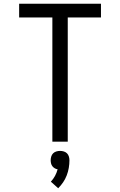

<svg xmlns="http://www.w3.org/2000/svg" viewBox="-20 -755 640 1023"><path d="M259 0V-662H82V-735H518V-662H341V0ZM290 248 251 213Q264 199 273 182.5Q282 166 287 147Q279 146 271.5 141.5Q264 137 259 130.5Q254 124 252 115.5Q250 107 250 99Q250 89 253 79Q256 69 263 62Q270 55 280 52Q290 49 300 49Q310 49 320 52Q330 55 337 62Q344 69 347 79Q350 89 350 99Q350 119 346.5 139.5Q343 160 335.5 179.5Q328 199 316.5 216Q305 233 290 248Z"/></svg>

Font: Iosevka Aile
Style: Regular
Weight: 400
Designer: Belleve Invis
Foundry: Belleve Invis
Version: Version 28.0.1; ttfautohint (v1.8.4)